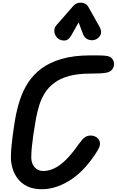

<svg xmlns="http://www.w3.org/2000/svg" viewBox="-20 -1388 862 1418"><path d="M290 9.5Q225.5 9.5 181.5 -12Q137.5 -33.5 111 -68.5Q84.5 -103.5 72.5 -144.5Q60.5 -185.5 60.5 -224.5Q60.5 -260 64.5 -304.8Q68.5 -349.5 74.5 -393Q80.5 -436.5 85.8 -469.2Q91 -502 93 -513.5Q105.5 -583 127.2 -650.2Q149 -717.5 187.2 -777Q225.5 -836.5 286 -881.8Q346.5 -927 435.8 -953Q525 -979 650 -979Q692 -979 720.5 -978.5Q749 -978 767.2 -975.2Q785.5 -972.5 795.5 -966Q814.5 -952.5 820 -932Q825.5 -911.5 818 -891.8Q810.5 -872 790.5 -859.5Q780.5 -854 763 -850.8Q745.5 -847.5 717.5 -846Q689.5 -844.5 647.5 -844.5Q555.5 -844.5 490.8 -826.8Q426 -809 383 -777.2Q340 -745.5 313.2 -704Q286.5 -662.5 271.2 -614.5Q256 -566.5 246.5 -516.5Q243.5 -497 237.5 -462.8Q231.5 -428.5 225.5 -387.2Q219.5 -346 215.2 -303.2Q211 -260.5 211 -223.5Q211 -203.5 217 -185.8Q223 -168 234.5 -154.2Q246 -140.5 262.2 -132.8Q278.5 -125 299 -125Q336.5 -125 376.8 -142.8Q417 -160.5 462.8 -204Q508.5 -247.5 562.5 -325Q587 -359 605.2 -373Q623.5 -387 650 -387Q676.5 -387 697.5 -370.5Q718.5 -354 718.5 -326Q718.5 -316 713.2 -301.2Q708 -286.5 681.5 -246Q591 -112.5 489 -51.5Q387 9.5 290 9.5ZM680 -1094Q653 -1086 628.2 -1097.5Q603.5 -1109 594 -1134L560.5 -1222.5L506.5 -1126.5Q486.5 -1090 456.5 -1088.8Q426.5 -1087.5 405 -1106.5Q384.5 -1126 381.5 -1153.5Q378.5 -1181 397 -1202L521.5 -1344.5Q532.5 -1357 546.2 -1362.8Q560 -1368.5 574 -1368.5Q591 -1368.5 606.8 -1361.5Q622.5 -1354.5 633 -1336L714.5 -1191.5Q735 -1155 721.2 -1128.8Q707.5 -1102.5 680 -1094Z"/></svg>

Font: Edu QLD Hand
Style: Regular
Weight: 400
Designer: Tina and Corey Anderson, Eben Sorkin
Foundry: Sorkin Type Co.
Version: Version 2.000